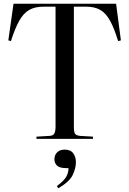

<svg xmlns="http://www.w3.org/2000/svg" viewBox="-20 -750 698 1037"><path d="M177 0V-12L247 -16Q267 -17 273.5 -29Q280 -41 280 -66V-714H215Q169 -714 138 -696.5Q107 -679 84 -638Q61 -597 39 -528L25 -532L53 -730H607L633 -532L618 -528Q597 -597 574.5 -638Q552 -679 521.5 -696.5Q491 -714 445 -714H379V-62Q379 -37 385.5 -27.5Q392 -18 413 -16L482 -12V0ZM295 267 287 255Q325 227 337.5 205Q350 183 350 158H338Q302 158 288 144.5Q274 131 274 110Q274 87 289 72.5Q304 58 329 58Q361 58 375.5 78Q390 98 390 126Q390 158 373 194.5Q356 231 295 267Z"/></svg>

Font: Display Regular
Style: Regular
Weight: 400
Designer: Latin by Veronika Burian and Jose Scaglione. Greek by Irene Vlachou. Cyrillic by Vera Evstafieva.
Foundry: TypeTogether
Version: Version 3.002